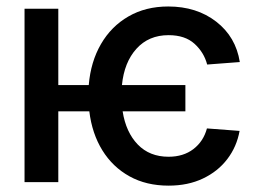

<svg xmlns="http://www.w3.org/2000/svg" viewBox="-20 -573 860 604"><path d="M510.3 11Q440.3 11 387.4 -18.3Q334.5 -47.6 302 -100.1Q269.5 -152.7 261 -222.7H163.4V0H57.2V-545.5H163.4V-305.4H259.2Q265.3 -378.6 297.6 -434.3Q329.9 -490.1 384.1 -521.3Q438.2 -552.6 509.2 -552.6Q598.7 -552.6 660.3 -504.8Q721.9 -457 734.4 -377.8L631.7 -370Q621.8 -408 592 -435.2Q562.1 -462.4 510.3 -462.4Q447.8 -462.4 409.3 -419.7Q370.7 -377.1 363.6 -305.4H563.2V-222.7H365.8Q376.1 -157 413.4 -118.4Q450.6 -79.9 510.3 -79.9Q556.8 -79.9 588.4 -104Q620 -128.2 631 -169L733.7 -161.2Q724.8 -111.5 695.1 -72.6Q665.5 -33.7 618.4 -11.4Q571.4 11 510.3 11Z"/></svg>

Font: Linik Sans Medium
Style: Regular
Weight: 500
Designer: Rasmus Andersson (font), Cristiano Sobral (main changes)
Foundry: rsms
Version: Version 3.018;June 1, 2022;FontCreator 14.0.0.2814 64-bit; t